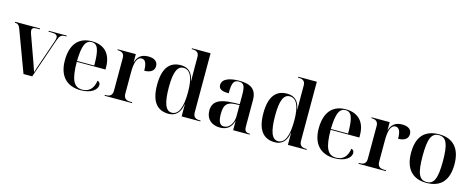

<svg xmlns="http://www.w3.org/2000/svg" viewBox="-36 -1441 5244 2131"><g transform="rotate(15 2586.0 -375.0)"><path d="M65 -476 242 0H342L497 -451C518 -513 535 -526 581 -526H595V-536H389V-526H416C472 -526 492 -513 492 -486C492 -473 488 -458 482 -439L392 -177C380 -142 361 -88 350 -50C330 -111 313 -158 291 -219L209 -447C203 -465 199 -479 199 -490C199 -516 217 -526 256 -526H289V-536H2V-526C31 -526 51 -515 65 -476Z M900 10C1025 10 1087 -48 1087 -99C1087 -119 1078 -136 1055 -141C1041 -42 987 -1 915 -1C817 -1 779 -81 778 -284H1108V-308C1108 -466 1023 -548 884 -548C732 -548 646 -452 646 -265C646 -91 736 10 900 10ZM976 -294H778C782 -472 812 -538 883 -538C953 -538 976 -472 976 -294Z M1174 0H1489V-10H1465C1425 -10 1390 -24 1390 -81V-329C1390 -434 1410 -506 1465 -506C1502 -506 1527 -476 1527 -382C1602 -382 1641 -415 1641 -465C1641 -517 1602 -547 1531 -547C1447 -547 1409 -504 1391 -445H1389V-536H1181V-526H1185C1224 -526 1260 -513 1260 -459V-80C1260 -23 1225 -10 1185 -10H1174Z M1909 10C1988 10 2042 -37 2057 -139H2059V0H2274V-10H2263C2223 -10 2188 -23 2188 -80V-760H1974V-750H1983C2023 -750 2058 -737 2058 -683V-584C2058 -550 2058 -483 2059 -406H2057C2041 -502 1989 -547 1905 -547C1776 -547 1705 -459 1705 -270C1705 -80 1776 10 1909 10ZM1941 -11C1871 -11 1838 -96 1838 -279C1838 -448 1870 -526 1941 -526C2020 -526 2058 -442 2058 -278C2058 -100 2019 -11 1941 -11Z M2501 10C2568 10 2625 -19 2649 -103H2651V0H2841V-10H2838C2793 -10 2777 -26 2777 -78V-377C2777 -502 2710 -548 2577 -548C2469 -548 2381 -520 2381 -448C2381 -400 2420 -383 2497 -383C2497 -497 2512 -538 2574 -538C2633 -538 2647 -502 2647 -405V-298L2564 -295C2413 -290 2339 -246 2339 -143C2339 -49 2400 10 2501 10ZM2540 -13C2494 -13 2472 -50 2472 -141C2472 -241 2502 -281 2595 -285L2647 -288V-160C2647 -84 2604 -13 2540 -13Z M3130 10C3209 10 3263 -37 3278 -139H3280V0H3495V-10H3484C3444 -10 3409 -23 3409 -80V-760H3195V-750H3204C3244 -750 3279 -737 3279 -683V-584C3279 -550 3279 -483 3280 -406H3278C3262 -502 3210 -547 3126 -547C2997 -547 2926 -459 2926 -270C2926 -80 2997 10 3130 10ZM3162 -11C3092 -11 3059 -96 3059 -279C3059 -448 3091 -526 3162 -526C3241 -526 3279 -442 3279 -278C3279 -100 3240 -11 3162 -11Z M3817 10C3942 10 4004 -48 4004 -99C4004 -119 3995 -136 3972 -141C3958 -42 3904 -1 3832 -1C3734 -1 3696 -81 3695 -284H4025V-308C4025 -466 3940 -548 3801 -548C3649 -548 3563 -452 3563 -265C3563 -91 3653 10 3817 10ZM3893 -294H3695C3699 -472 3729 -538 3800 -538C3870 -538 3893 -472 3893 -294Z M4091 0H4406V-10H4382C4342 -10 4307 -24 4307 -81V-329C4307 -434 4327 -506 4382 -506C4419 -506 4444 -476 4444 -382C4519 -382 4558 -415 4558 -465C4558 -517 4519 -547 4448 -547C4364 -547 4326 -504 4308 -445H4306V-536H4098V-526H4102C4141 -526 4177 -513 4177 -459V-80C4177 -23 4142 -10 4102 -10H4091Z M4871 10C5036 10 5122 -82 5122 -270C5122 -457 5028 -548 4874 -548C4709 -548 4623 -457 4623 -270C4623 -82 4717 10 4871 10ZM4873 0C4787 0 4756 -72 4756 -270C4756 -466 4787 -538 4872 -538C4958 -538 4989 -466 4989 -270C4989 -72 4958 0 4873 0Z"/></g></svg>

Font: Noto Serif Display SemiBold
Style: Regular
Weight: 600
Designer: Monotype Design Team
Foundry: Monotype Imaging Inc.
Version: Version 2.009